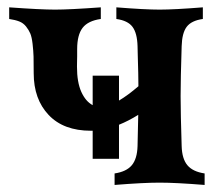

<svg xmlns="http://www.w3.org/2000/svg" viewBox="-20 -510 612 531"><path d="M541 -489.7V-457.5Q509.3 -453.1 496.3 -435.8Q483.4 -418.5 482.4 -382.3Q479.5 -291.5 479.5 -244.1Q479.5 -196.8 482.4 -106Q483.4 -70.8 498.3 -53Q513.2 -35.2 545.9 -30.3V1.5Q466.3 -4.9 421.4 -4.9Q376.5 -4.9 296.9 1.5V-30.3Q329.6 -35.2 344.5 -53Q359.4 -70.8 360.4 -106Q361.8 -159.7 362.3 -192.4Q335.9 -175.8 309.1 -165V-70.8H236.3V-148.4H231.4Q155.8 -148.4 114.5 -192.1Q73.2 -235.8 73.2 -307.6Q73.2 -337.4 72.8 -353.5Q72.3 -369.6 70.1 -388.7Q67.9 -407.7 63.7 -417.5Q59.6 -427.2 52 -436.8Q44.4 -446.3 33.2 -450.7Q22 -455.1 5.4 -457.5V-489.7Q92.3 -483.4 132.3 -483.4Q171.9 -483.4 258.8 -489.7V-457.5Q223.6 -452.6 208.5 -433.1Q193.4 -413.6 193.4 -374V-353.5Q193.4 -348.6 193.1 -339.4Q192.9 -330.1 192.9 -325.7Q192.9 -282.7 204.8 -256.1Q216.8 -229.5 236.3 -219.2V-300.8H309.1V-231.9Q334 -246.6 362.8 -271.5Q362.8 -287.1 362.3 -308.8Q361.8 -330.6 361.1 -353Q360.4 -375.5 360.4 -382.3Q359.4 -418.5 346.4 -435.8Q333.5 -453.1 301.8 -457.5V-489.7Q380.9 -483.4 421.4 -483.4Q461.9 -483.4 541 -489.7Z"/></svg>

Font: Flanker
Style: Bold
Weight: 700
Designer: Flanker
Foundry: Flanker
Version: Version 2.021